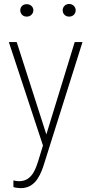

<svg xmlns="http://www.w3.org/2000/svg" viewBox="-20 -742 461 975"><path d="M212.9 -51.3 359.4 -528.3H398.9L205.1 86.4Q200.2 103.5 191.7 125.2Q183.1 147 169.7 167.2Q156.2 187.5 135.5 200.4Q114.7 213.4 84 213.4Q76.7 213.4 65.2 211.7Q53.7 210 48.3 208L47.9 174.3Q53.2 175.3 62.7 176.8Q72.3 178.2 75.7 178.2Q102.5 178.2 121.1 165.8Q139.6 153.3 152.1 130.4Q164.6 107.4 173.8 76.7ZM64.9 -528.3 219.2 -47.4 230 -8.3 202.6 10.3 24.9 -528.3ZM83 -689.9Q83 -702.6 91.8 -711.7Q100.6 -720.7 115.7 -720.7Q130.4 -720.7 139.9 -711.7Q149.4 -702.6 149.4 -689.9Q149.4 -676.8 139.9 -667.2Q130.4 -657.7 115.7 -657.7Q100.6 -657.7 91.8 -667.2Q83 -676.8 83 -689.9ZM298.3 -689.9Q298.3 -702.6 307.4 -712.2Q316.4 -721.7 331.1 -721.7Q345.7 -721.7 355 -712.2Q364.3 -702.6 364.3 -689.9Q364.3 -676.3 355 -667Q345.7 -657.7 331.1 -657.7Q316.4 -657.7 307.4 -667Q298.3 -676.3 298.3 -689.9Z"/></svg>

Font: Roboto Condensed ExtraLight
Style: Regular
Weight: 250
Designer: Christian Robertson
Foundry: Google
Version: Version 3.008; 2023